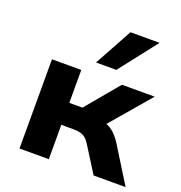

<svg xmlns="http://www.w3.org/2000/svg" viewBox="-137 -886 945 1003"><g transform="rotate(20 335.5 -384.5)"><path d="M81 0V-496H244V-313H317L470 -496H652L434 -241L415 -287Q444 -284 467 -274.5Q490 -265 509.5 -246.5Q529 -228 546 -201L671 0H493L403 -143Q391 -162 379 -172Q367 -182 351 -186.5Q335 -191 312 -191H244V0ZM303 -559 418 -769H580L416 -559Z"/></g></svg>

Font: Nunito Sans 10pt SemiExpanded ExtraBold
Style: Regular
Weight: 800
Width: 6
Designer: Vernon Adams
Foundry: Vernon Adams
Version: Version 3.101;gftools[0.9.27]